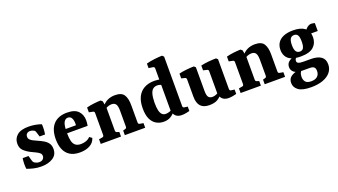

<svg xmlns="http://www.w3.org/2000/svg" viewBox="-68 -1243 3576 2029"><g transform="rotate(-20 1720.0 -228.5)"><path d="M38 -22Q34 -51 35 -82Q36 -113 40 -141H106L121 -87Q126 -67 138 -58Q146 -53 160 -47Q174 -41 193 -41Q220 -41 234.5 -56Q249 -71 249 -91Q249 -111 234 -124Q219 -137 194 -149Q169 -161 138 -176Q94 -199 66.5 -227Q39 -255 39 -303Q39 -360 81 -396.5Q123 -433 211 -433Q247 -433 286.5 -426Q326 -419 354 -408Q356 -382 354.5 -352Q353 -322 348 -295H287L271 -346Q268 -357 264.5 -362.5Q261 -368 253 -372Q243 -378 232.5 -381Q222 -384 211 -384Q189 -384 175 -371.5Q161 -359 161 -337Q161 -318 173 -305Q185 -292 204.5 -282Q224 -272 247 -262Q282 -247 312.5 -229.5Q343 -212 361.5 -186.5Q380 -161 380 -121Q380 -56 328 -23Q276 10 197 10Q151 10 110 0Q69 -10 38 -22Z M437 -208Q437 -318 490.5 -375.5Q544 -433 643 -433Q730 -433 769 -392Q808 -351 808 -288Q808 -273 806.5 -257Q805 -241 802 -227H527V-275H688Q689 -280 689 -284Q689 -288 689 -294Q689 -332 676 -356Q663 -380 634 -380Q605 -380 588 -348.5Q571 -317 571 -231Q571 -175 580 -139.5Q589 -104 611.5 -87Q634 -70 672 -70Q702 -70 730 -80Q758 -90 777 -111L805 -90Q791 -41 744.5 -15.5Q698 10 632 10Q565 10 522 -16.5Q479 -43 458 -92Q437 -141 437 -208Z M1138 0V-52L1163 -59Q1171 -61 1175 -66Q1179 -71 1179 -80V-261Q1179 -313 1164 -334Q1149 -355 1117 -355Q1096 -355 1073.5 -346.5Q1051 -338 1031 -321L1032 -358Q1059 -396 1097 -414.5Q1135 -433 1183 -433Q1257 -433 1283.5 -392Q1310 -351 1310 -275V-80Q1310 -62 1327 -59L1367 -52V0ZM867 0V-52L907 -59Q923 -62 923 -80V-327Q923 -345 907 -348L863 -357V-411Q901 -421 943 -426Q985 -431 1022 -432L1041 -416L1055 -341V-80Q1055 -64 1071 -59L1095 -52V0Z M1576 8Q1529 8 1491.5 -14Q1454 -36 1433 -81.5Q1412 -127 1412 -200Q1412 -276 1437 -327.5Q1462 -379 1510 -406Q1558 -433 1627 -433Q1647 -433 1668.5 -430Q1690 -427 1702 -422L1692 -360Q1684 -368 1668.5 -372.5Q1653 -377 1637 -377Q1611 -377 1591.5 -362.5Q1572 -348 1561.5 -312.5Q1551 -277 1550 -215Q1550 -160 1558 -126.5Q1566 -93 1582.5 -78Q1599 -63 1622 -63Q1642 -63 1664 -70Q1686 -77 1699 -90L1713 -72Q1692 -36 1657.5 -14Q1623 8 1576 8ZM1812 -638V-83Q1812 -71 1817 -66.5Q1822 -62 1830 -61L1866 -56V-7Q1853 -3 1827.5 2Q1802 7 1778 7Q1738 7 1713.5 -13Q1689 -33 1681 -73V-552Q1681 -570 1664 -573L1616 -580V-631Q1656 -642 1705.5 -648Q1755 -654 1794 -655Z M2240 -69Q2214 -32 2180 -12Q2146 8 2088 8Q2023 8 1990.5 -27Q1958 -62 1958 -135V-329Q1958 -346 1942 -350L1903 -360V-414Q1941 -423 1987.5 -428Q2034 -433 2072 -433L2089 -417V-152Q2089 -100 2103.5 -81.5Q2118 -63 2148 -63Q2168 -63 2187.5 -71Q2207 -79 2225 -93ZM2393 -7Q2380 -3 2354 2Q2328 7 2305 7Q2264 7 2239.5 -13Q2215 -33 2207 -73V-330Q2207 -348 2191 -351L2149 -361V-415Q2188 -424 2235 -428.5Q2282 -433 2321 -433L2338 -417V-83Q2338 -71 2343 -66.5Q2348 -62 2357 -61L2393 -56Z M2711 0V-52L2736 -59Q2744 -61 2748 -66Q2752 -71 2752 -80V-261Q2752 -313 2737 -334Q2722 -355 2690 -355Q2669 -355 2646.5 -346.5Q2624 -338 2604 -321L2605 -358Q2632 -396 2670 -414.5Q2708 -433 2756 -433Q2830 -433 2856.5 -392Q2883 -351 2883 -275V-80Q2883 -62 2900 -59L2940 -52V0ZM2440 0V-52L2480 -59Q2496 -62 2496 -80V-327Q2496 -345 2480 -348L2436 -357V-411Q2474 -421 2516 -426Q2558 -431 2595 -432L2614 -416L2628 -341V-80Q2628 -64 2644 -59L2668 -52V0Z M3414 31Q3414 82 3383.5 119.5Q3353 157 3297 177.5Q3241 198 3164 198Q3065 198 3021.5 165.5Q2978 133 2978 84Q2978 37 3011 13.5Q3044 -10 3099 -20L3139 -19Q3125 -9 3114 11Q3103 31 3103 61Q3103 95 3121.5 117Q3140 139 3186 139Q3230 139 3254.5 117.5Q3279 96 3279 56Q3279 27 3264.5 14Q3250 1 3215 1H3140Q3070 1 3042 -22.5Q3014 -46 3014 -81Q3014 -116 3036.5 -137Q3059 -158 3095 -168L3133 -163Q3117 -152 3111 -140.5Q3105 -129 3105 -118Q3105 -99 3123 -91.5Q3141 -84 3184 -84H3258Q3334 -84 3374 -56Q3414 -28 3414 31ZM3361 -294Q3361 -228 3316.5 -186.5Q3272 -145 3171 -145Q3103 -145 3063.5 -163.5Q3024 -182 3007.5 -213.5Q2991 -245 2991 -283Q2991 -330 3013 -363.5Q3035 -397 3078.5 -415Q3122 -433 3185 -433Q3270 -433 3315.5 -399Q3361 -365 3361 -294ZM3122 -290Q3122 -241 3136.5 -219Q3151 -197 3179 -197Q3209 -197 3221 -220.5Q3233 -244 3233 -290Q3233 -340 3220.5 -361.5Q3208 -383 3179 -383Q3160 -383 3147.5 -373.5Q3135 -364 3128.5 -343.5Q3122 -323 3122 -290ZM3338 -337 3306 -362Q3320 -395 3343.5 -414Q3367 -433 3392 -433Q3402 -433 3412.5 -430.5Q3423 -428 3430 -426V-337Z"/></g></svg>

Font: Rasa
Style: Bold
Weight: 700
Designer: Anna Giedrys (Yrsa+Rasa design), David Brezina (Yrsa art-direction, Rasa art-direction, design)
Foundry: Rosetta Type Foundry
Version: Version 2.004